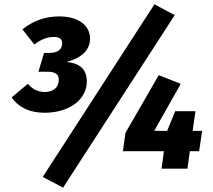

<svg xmlns="http://www.w3.org/2000/svg" viewBox="-20 -781 987 889"><path d="M695 -761 178 38 272 88 789 -711ZM382 -405C382 -464 343 -490 287 -494C352 -510 397 -546 397 -602C397 -662 345 -705 254 -705C189 -705 134 -685 84 -645L139 -575C166 -596 196 -610 229 -610C254 -610 268 -601 268 -581C268 -550 244 -536 209 -536H184L158 -449H198C235 -449 252 -438 252 -413C252 -373 223 -355 188 -355C159 -355 133 -365 109 -393L34 -330C63 -288 111 -259 188 -259C294 -259 382 -315 382 -405ZM916 -175H872L885 -266H791L754 -175H694L817 -393L715 -433L561 -166L549 -81H739L728 0H848L859 -81H902Z"/></svg>

Font: Fira Sans ExtraBold
Style: Italic
Weight: 800
Italic angle: -8°
Designer: bBox Type GmbH & Carrois Corporate GbR & Edenspiekermann AG
Foundry: bBox Type GmbH & Carrois Corporate GbR & Edenspiekermann AG
Version: Version 4.301;PS 004.301;hotconv 1.0.88;makeotf.lib2.5.64775